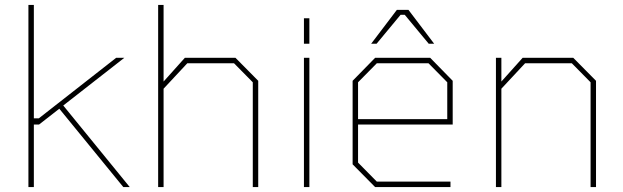

<svg xmlns="http://www.w3.org/2000/svg" viewBox="-20 -757 2522 777"><path d="M95 0V-737H117V-278H137L450 -523H483L236 -330L505 0H479L220 -317L138 -253H117V0Z M620 0V-737H642V-427L728 -523H933L1025 -430V0H1003V-424L927 -501H738L642 -398V0Z M1210 -580V-683H1232V-580ZM1210 0V-523H1232V0Z M1482 -580 1586 -717H1633L1737 -580H1715L1618 -697H1601L1504 -580ZM1498 0 1407 -92V-430L1498 -523H1721L1812 -430V-253H1429V-99L1505 -22H1803V0ZM1429 -275H1790V-424L1714 -501H1505L1429 -424Z M1987 0V-523H2009V-427L2095 -523H2300L2392 -430V0H2370V-424L2294 -501H2105L2009 -398V0Z"/></svg>

Font: Tomorrow Thin
Style: Regular
Weight: 250
Designer: Tony de Marco, Monica Rizzolli
Foundry: Just in Type
Version: Version 2.002